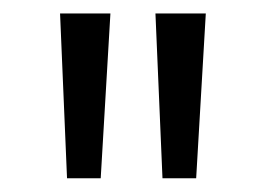

<svg xmlns="http://www.w3.org/2000/svg" viewBox="-20 -757 387 281"><path d="M217.8 -496.1 207.5 -737.3H281.2L267.1 -496.1ZM78.1 -496.1 67.9 -737.3H141.6L127.4 -496.1Z"/></svg>

Font: Oxygen
Style: Regular
Weight: 400
Designer: Vernon Adams
Foundry: Vernon Adams
Version: Version Release 0.2.3 webfont; ttfautohint (v0.93.3-1d66) -l